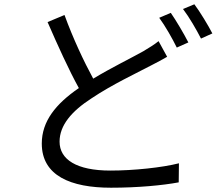

<svg xmlns="http://www.w3.org/2000/svg" viewBox="-20 -835 1040 896"><path d="M281 -765 202 -732C249 -624 302 -507 348 -424C240 -350 175 -269 175 -165C175 -15 310 41 498 41C623 41 739 30 814 16L815 -73C737 -53 604 -39 495 -39C337 -39 258 -91 258 -174C258 -250 314 -316 407 -376C504 -441 616 -493 684 -529C713 -544 738 -557 760 -570L720 -643C699 -626 677 -613 649 -596C594 -565 503 -521 415 -468C372 -547 321 -655 281 -765ZM777 -775 723 -752C751 -714 785 -654 805 -613L859 -637C838 -678 802 -739 777 -775ZM887 -815 834 -793C863 -755 896 -698 918 -655L971 -679C952 -716 914 -779 887 -815Z"/></svg>

Font: Source Han Sans TC
Style: Regular
Weight: 400
Designer: Ryoko NISHIZUKA 西塚涼子 (kana, bopomofo & ideographs); Paul D. Hunt (Latin, Greek & Cyrillic); Sandoll Communications 산돌커뮤니
Foundry: Adobe
Version: Version 2.002;hotconv 1.0.116;makeotfexe 2.5.65601